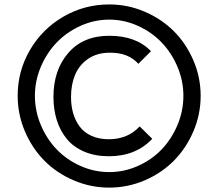

<svg xmlns="http://www.w3.org/2000/svg" viewBox="-20 -835 989 870"><path d="M612.8 -262.2 669.9 -206.1Q595.7 -127 473.1 -127Q411.1 -127 362.5 -147.5Q314 -168 283.7 -204.3Q253.4 -240.7 237.8 -289.3Q222.2 -337.9 222.2 -396Q222.2 -517.6 289.6 -595.2Q356.9 -672.9 475.1 -672.9Q597.2 -672.9 664.1 -603L606.9 -545.9Q560.5 -597.7 475.1 -596.2Q418.9 -595.7 378.9 -568.1Q338.9 -540.5 320.3 -496.1Q301.8 -451.7 301.8 -396Q301.8 -356 311.5 -322Q321.3 -288.1 341.3 -261.2Q361.3 -234.4 395 -219.2Q428.7 -204.1 473.1 -204.1Q559.1 -204.1 612.8 -262.2ZM811 -400.9Q811 -468.8 784.2 -532.2Q757.3 -595.7 712.4 -642.6Q667.5 -689.5 605 -717.8Q542.5 -746.1 475.1 -746.1Q407.2 -746.1 344.7 -717.8Q282.2 -689.5 237.1 -642.6Q191.9 -595.7 165 -532.2Q138.2 -468.8 138.2 -400.9Q138.2 -332.5 164.8 -269Q191.4 -205.6 236.6 -158.4Q281.7 -111.3 344.2 -83.3Q406.7 -55.2 475.1 -55.2Q543 -55.2 605.5 -83.3Q668 -111.3 712.9 -158.4Q757.8 -205.6 784.4 -269Q811 -332.5 811 -400.9ZM889.2 -400.9Q889.2 -316.4 856.2 -239.5Q823.2 -162.6 767.8 -106.7Q712.4 -50.8 635.7 -17.8Q559.1 15.1 475.1 15.1Q390.6 15.1 313.7 -17.8Q236.8 -50.8 181.4 -106.7Q126 -162.6 93 -239.5Q60.1 -316.4 60.1 -400.9Q60.1 -513.2 115.7 -608.4Q171.4 -703.6 266.8 -759.3Q362.3 -814.9 475.1 -814.9Q559.1 -814.9 635.7 -782Q712.4 -749 767.8 -693.6Q823.2 -638.2 856.2 -561.5Q889.2 -484.9 889.2 -400.9Z"/></svg>

Font: Sinkin Sans 400 Regular
Style: Regular
Weight: 400
Designer: Keith Bates
Foundry: K-Type
Version: Sinkin Sans (version 1.0)  by Keith Bates   •   © 2014   www